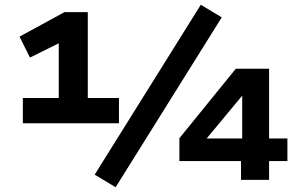

<svg xmlns="http://www.w3.org/2000/svg" viewBox="-20 -756 1262 807"><path d="M76 -238V-344H227V-591L275 -598L106 -514L62 -602L251 -705H349V-344H480V-238ZM466 31 378 -22 824 -736 912 -683ZM993 0V-79H734V-175L971 -467H1111V-174H1188V-79H1111V0ZM998 -174V-360H1003L822 -142L815 -174Z"/></svg>

Font: Nunito Sans 7pt SemiExpanded ExtraBold
Style: Regular
Weight: 800
Width: 6
Designer: Vernon Adams
Foundry: Vernon Adams
Version: Version 3.101;gftools[0.9.27]